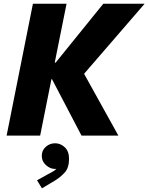

<svg xmlns="http://www.w3.org/2000/svg" viewBox="-20 -740 810 1048"><path d="M16.1 0 159.7 -719.7H343.3L278.8 -398.4H320.3L266.6 -377L543.9 -719.7H769.5L403.3 -295.9L402.3 -403.3L626 0H424.8L247.1 -339.8L300.8 -307.6H260.7L199.2 0ZM209 288.1 182.1 244.1 242.7 210.4Q249.5 206.5 264.6 198.7Q279.8 190.9 292.5 177Q305.2 163.1 304.7 142.1H314.9Q318.8 152.8 310.8 167.5Q302.7 182.1 279.8 182.1Q254.4 182.1 231.2 161.6Q208 141.1 208 110.4Q208 81.1 229.7 61.5Q251.5 42 280.8 42Q310.1 42 333.5 63.7Q356.9 85.4 356.9 127.4Q356.9 175.3 333.3 201.7Q309.6 228 275.9 248Z"/></svg>

Font: Reddit Sans Black
Style: Italic
Weight: 900
Italic angle: -11.25°
Designer: Stephen Hutchings
Version: Version 1.013